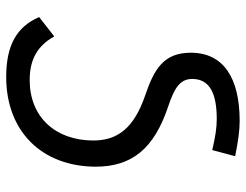

<svg xmlns="http://www.w3.org/2000/svg" viewBox="-108 -460 801 626"><g transform="rotate(-90 293.0 -146.5)"><path d="M212.4 233.9C352.1 233.9 434.6 181.2 434.6 74.7C434.6 -13.2 382.3 -44.9 293.9 -74.7C189.9 -110.8 148.4 -163.1 148.4 -243.7C148.9 -368.7 226.6 -450.7 345.2 -450.7C411.1 -450.7 456.5 -426.8 487.8 -370.6L550.8 -419.9C519 -493.7 458 -527.3 355.5 -527.3C178.7 -527.3 63.5 -411.6 63 -234.9C63.5 -118.2 120.6 -45.4 259.8 1C315.9 20 349.1 37.6 349.1 79.1C349.1 137.2 300.3 159.2 218.3 159.2C189.9 159.2 161.1 154.8 117.2 144.5L97.2 219.2C148.9 229.5 181.6 233.9 212.4 233.9Z"/></g></svg>

Font: Cascadia Code PL SemiLight
Style: Italic
Weight: 350
Italic angle: -10°
Monospace: yes
Designer: Aaron Bell
Foundry: Saja Typeworks
Version: Version 2404.023